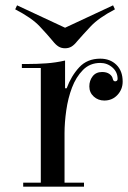

<svg xmlns="http://www.w3.org/2000/svg" viewBox="-20 -700 480 720"><path d="M421 -404Q421 -430 401.5 -447Q382 -464 356 -464Q317 -464 291 -437.5Q265 -411 250 -371.5Q235 -332 228.5 -286Q222 -240 222 -201V-15H295V0H67V-15H133V-445H62V-460H83Q119 -460 154 -462.5Q189 -465 224 -473V-369H230Q247 -415 277 -447.5Q307 -480 356 -480Q393 -480 416.5 -457Q440 -434 440 -394Q440 -365 420.5 -344Q401 -323 371 -323Q348 -323 331.5 -338Q315 -353 315 -376Q315 -398 327.5 -414Q340 -430 363 -430Q380 -430 390.5 -422.5Q401 -415 403 -404Q405 -395 412 -395Q415 -395 418 -397Q421 -399 421 -404ZM224 -596 404 -680 411 -665Q350 -633 320 -601Q290 -569 270 -546Q259 -532 248.5 -525.5Q238 -519 224 -519Q210 -519 199.5 -525.5Q189 -532 178 -546Q159 -569 129 -601Q99 -633 37 -665L44 -680Z"/></svg>

Font: Elsie
Style: Regular
Weight: 400
Designer: Alejandro Inler
Foundry: Alejandro Inler
Version: 1.001